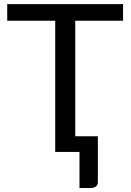

<svg xmlns="http://www.w3.org/2000/svg" viewBox="-20 -736 634 930"><path d="M423 174.5H365V0H247.5V-635.5H15V-716H576V-635.5H344.5V-76H454V146Q454 172 423 174.5Z"/></svg>

Font: Verano Sans
Style: Regular
Weight: 400
Designer: Lukasz Dziedzic with Adam Twardoch and Botio Nikoltchev
Foundry: tyPoland Lukasz Dziedzic
Version: Version 3.001;December 28, 2019;FontCreator 12.0.0.2547 64-b